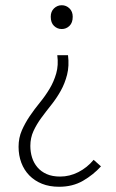

<svg xmlns="http://www.w3.org/2000/svg" viewBox="-20 -512 442 734"><path d="M206 202Q169 202 140.5 190.5Q112 179 92 158.5Q72 138 61.5 110Q51 82 51 49Q51 15 63.5 -13.5Q76 -42 94 -68.5Q112 -95 132.5 -120Q153 -145 169.5 -172.5Q186 -200 195 -231.5Q204 -263 199 -301H240Q245 -260 236.5 -226.5Q228 -193 212 -164.5Q196 -136 176 -111Q156 -86 138 -61.5Q120 -37 108 -11Q96 15 96 46Q96 69 102.5 90Q109 111 123 127.5Q137 144 158.5 153.5Q180 163 210 163Q246 163 279.5 146Q313 129 338 99L366 124Q337 156 297.5 179Q258 202 206 202ZM216 -401Q199 -401 186.5 -413Q174 -425 174 -448Q174 -468 186.5 -480Q199 -492 216 -492Q233 -492 245.5 -480Q258 -468 258 -448Q258 -425 245.5 -413Q233 -401 216 -401Z"/></svg>

Font: hySource Sans Pro Light
Style: Regular
Weight: 300
Designer: Paul D. Hunt
Foundry: Adobe Systems Incorporated
Version: Version 2.021;PS 2.000;hotconv 1.0.86;makeotf.lib2.5.63406